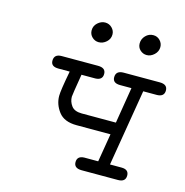

<svg xmlns="http://www.w3.org/2000/svg" viewBox="-94 -699 758 787"><g transform="rotate(15 285.0 -305.5)"><path d="M89 -403Q89 -431 121 -431H275Q308 -431 308 -405Q308 -379 278 -378H219Q204 -288 204 -281Q204 -260 217 -242.5Q230 -225 261 -225H406L431 -378H383Q351 -378 351 -403Q351 -431 384 -431H537Q570 -431 570 -405Q570 -379 540 -378H481L427 -53H476Q507 -53 507 -27Q507 0 475 0H321Q288 0 288 -26Q288 -52 318 -53H377L397 -173H253Q200 -173 176.5 -204Q153 -235 153 -271Q153 -294 169 -378H121Q89 -378 89 -403ZM212 -565Q212 -584 226.5 -597Q241 -610 258 -610Q275 -610 287 -598Q299 -586 299 -570Q299 -551 284.5 -538Q270 -525 252 -525Q236 -525 224 -536.5Q212 -548 212 -565ZM416 -564Q416 -583 429.5 -597Q443 -611 462 -611Q479 -611 490.5 -599Q502 -587 502 -571Q502 -552 487.5 -538.5Q473 -525 456 -525Q440 -525 428 -536Q416 -547 416 -564Z"/></g></svg>

Font: CMU Typewriter Text
Style: LightOblique
Weight: 200
Italic angle: -9.46001°
Version: Version 0.7.0